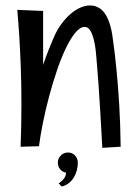

<svg xmlns="http://www.w3.org/2000/svg" viewBox="-20 -537 495 700"><path d="M353 2Q349.1 -72.3 345.5 -131.6Q341.8 -190.9 338.9 -232.9Q335.4 -281.7 332 -319.8Q328.1 -378.9 317.1 -408.9Q306.2 -439 289.1 -439Q272 -439 254.4 -417.5Q236.8 -396 219.7 -360.4Q202.6 -324.7 187.3 -279.1Q171.9 -233.4 158.9 -185.1Q146 -136.7 136.5 -89.4Q127 -42 122.1 -3.9L55.2 -2Q58.1 -83 58.1 -155.8Q58.1 -231.9 55.7 -295.2Q53.2 -358.4 50.3 -404.3Q46.9 -458 43 -501L137.2 -497.1V-300.8Q148.4 -333 157.2 -355Q166 -377 171.9 -390.6Q178.7 -406.7 183.1 -416Q195.8 -439.9 210.9 -458.7Q226.1 -477.5 242.4 -490.5Q258.8 -503.4 275.6 -510.3Q292.5 -517.1 308.1 -517.1Q323.7 -517.1 337.4 -510.3Q351.1 -503.4 361.6 -488.8Q372.1 -474.1 379.6 -451.4Q387.2 -428.7 391.1 -397Q398.9 -344.2 404.8 -281.7Q410.2 -228 414.6 -156.2Q418.9 -84.5 419.9 -2ZM263.7 56.2Q263.7 70.3 260 84.5Q256.3 98.6 248.8 110.6Q241.2 122.6 230.2 131.1Q219.2 139.6 204.6 143.1L193.8 131.3Q204.6 125 212.6 114.7Q220.7 104.5 220.7 92.3Q208 90.8 199.5 80.3Q190.9 69.8 190.9 56.2Q190.9 40.5 201.9 29.8Q212.9 19 228 19Q243.2 19 253.4 29.8Q263.7 40.5 263.7 56.2Z"/></svg>

Font: Englebert
Style: Regular
Weight: 400
Designer: Astigmatic (AOETI)
Foundry: Astigmatic (AOETI)
Version: Version 1.000